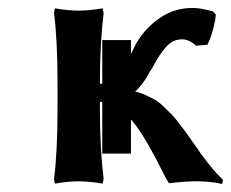

<svg xmlns="http://www.w3.org/2000/svg" viewBox="-20 -457 582 484"><path d="M125 -181.2V-249Q125 -355.5 116.2 -423.8L118.2 -436Q152.3 -430.2 178.2 -430.2Q204.1 -430.2 238.8 -436L241.2 -423.8Q231.9 -347.7 231.9 -249V-246.1H237.8V-356H310.1V-320.8Q323.2 -348.6 326.2 -352.1Q348.6 -388.7 384.5 -412.8Q420.4 -437 465.8 -437Q485.4 -437 517.1 -428.2L523.9 -420.9Q523.9 -410.2 518.1 -386.7Q512.2 -363.3 502.9 -344.2L474.1 -341.8Q456.5 -357.9 439 -357.9Q426.8 -357.9 416 -352.5Q405.3 -347.2 396.2 -335.9Q387.2 -324.7 381.3 -315.9Q375.5 -307.1 367.2 -292Q366.7 -291 363.8 -285.6Q360.8 -280.3 358.9 -277.8V-278.8Q343.3 -247.1 320.8 -226.1Q335 -223.1 348.4 -216.8Q361.8 -210.4 371.3 -205.1Q380.9 -199.7 393.8 -187Q406.7 -174.3 412.8 -168.5Q418.9 -162.6 432.4 -144.8Q445.8 -127 449.5 -122.1Q453.1 -117.2 467.8 -96.2Q507.3 -37.1 542 -3.9L540 6.8Q510.7 0 474.1 0Q447.3 0 405.8 4.9Q399.4 -4.9 388.7 -26.4Q377.9 -47.9 374 -55.2Q335.4 -128.4 310.1 -155.8V-69.8H237.8V-199.2Q237.3 -199.2 236.3 -199.7Q235.4 -200.2 234.9 -200.2H231.9V-181.2Q231.9 -82 241.2 -5.9L238.8 5.9Q204.1 0 178.2 0Q152.3 0 118.2 5.9L116.2 -5.9Q125 -74.2 125 -181.2Z"/></svg>

Font: Linear Smooth
Style: Bold
Weight: 700
Designer: Philipp H. Poll, Flanker
Foundry: Philipp H. Poll, reworked by Flanker
Version: Version 1.061 | FøM Fix